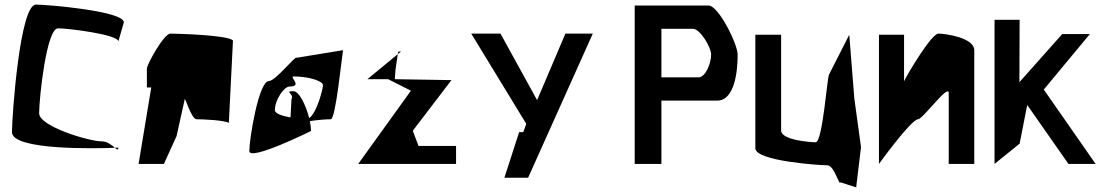

<svg xmlns="http://www.w3.org/2000/svg" viewBox="-20 -712 4808 834"><path d="M32 -138C32 -58 400 -67 479 -70C467 -80 447 -98 422 -98C366 -98 150 -163 150 -220C150 -286 182 -589 232 -589C276 -589 494 -562 494 -532L518 -615C518 -664 186 -692 136 -692C66 -692 32 -207 32 -138ZM479 -70C488 -62 494 -59 494 -71C494 -71 488 -70 479 -70Z M582 0H692L747 -121L782 -279C782 -300 810 -194 834 -194C860 -194 956 -190 974 -178L992 -536C972 -560 746 -566 720 -566C692 -566 618 -432 618 -414V-332H637Z M1063 -56C1063 -10 1331 -143 1331 -143C1331 -155 1329 -170 1326 -186C1360 -191 1396 -194 1417 -194C1438 -194 1464 -459 1470 -494L1268 -461C1264 -472 1177 -360 1148 -360C1104 -360 1063 -110 1063 -56ZM1174 -234C1174 -278 1214 -336 1237 -336C1298 -336 1233 -380 1256 -380C1316 -380 1383 -362 1383 -341C1383 -328 1357 -222 1323 -199C1309 -254 1280 -316 1254 -316C1212 -316 1260 -304 1246 -281L1242 -202C1207 -208 1174 -218 1174 -234ZM1470 -494H1471C1471 -499 1471 -499 1470 -494Z M1536 0H1961V-78H1798L1773 -144L1941 -364L1695 -368L1698 -410L1708 -477L1576 -368H1666L1765 -318ZM1708 -477 1722 -488H1710Z M2027 -566 2266 -174 2253 -138H2235L2171 60H2274L2555 -566H2436L2313 -277L2154 -566Z M2737 0H2853V-275H3095C3188 -275 3184 -465 3184 -475C3185 -519 3101 -688 3058 -688H2737ZM2853 -376V-587H2990C3021 -587 3069 -507 3069 -475C3069 -438 3045 -376 3014 -376Z M3261 -68C3261 -12 3543 6 3573 6C3605 6 3625 98 3631 80L3699 102L3720 -73L3691 -284L3669 -561L3581 -388C3573 -375 3553 -94 3523 -94C3503 -94 3373 -103 3373 -145V-561H3261Z M3798 0C3798 0 3938 -194 3968 -194C3988 -194 4101 -350 4101 -308V0H4212V-494C4212 -548 4087 -566 4056 -566C4025 -566 3914 -377 3907 -359V-561H3798Z M4300 0 4409 -88 4442 -256 4621 0H4739L4514 -323L4714 -564H4594L4408 -355L4409 -626H4300Z"/></svg>

Font: Crazy Punk
Style: Regular
Weight: 400
Version: Version 1